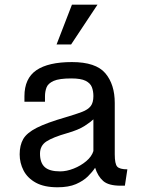

<svg xmlns="http://www.w3.org/2000/svg" viewBox="-20 -794 612 825"><path d="M227.1 10.7Q169.9 10.7 134 -9Q98.1 -28.8 81.3 -61.3Q64.5 -93.8 64.5 -130.9Q64.5 -169.9 79.8 -196.5Q95.2 -223.1 137.9 -244.9Q180.7 -266.6 263.2 -290.5Q306.2 -303.2 332 -313Q357.9 -322.8 369.6 -337.9Q381.3 -353 381.3 -381.3Q381.3 -402.3 374.8 -419.4Q368.2 -436.5 347.9 -446.8Q327.6 -457 286.1 -457Q234.4 -457 210.4 -446.3Q186.5 -435.5 179.9 -418.2Q173.3 -400.9 173.3 -379.9V-356.9H85V-380.4Q85 -457 136.2 -492.2Q187.5 -527.3 289.1 -527.3Q391.6 -527.3 432.4 -479.5Q473.1 -431.6 473.1 -351.6V-130.9Q473.1 -89.8 483.6 -78.1Q494.1 -66.4 527.3 -66.4L516.6 3.9H498Q446.3 3.9 423.3 -16.4Q400.4 -36.6 388.7 -73.2Q377.4 -55.7 357.7 -36.1Q337.9 -16.6 306.4 -2.9Q274.9 10.7 227.1 10.7ZM238.3 -57.6Q266.1 -57.6 296.4 -69.6Q326.7 -81.5 350.3 -101.3Q374 -121.1 381.3 -145V-281.2Q370.6 -270.5 344 -253.2Q317.4 -235.8 268.1 -221.7Q208 -204.6 179.9 -186.5Q151.9 -168.5 151.9 -133.8Q151.9 -94.7 172.1 -76.2Q192.4 -57.6 238.3 -57.6ZM289.1 -773.9H398.9L285.6 -603H223.1Z"/></svg>

Font: Monda
Style: Regular
Weight: 400
Designer: Vernon Adams
Foundry: Vernon Adams
Version: Version 2.100; ttfautohint (v1.8.3)